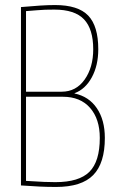

<svg xmlns="http://www.w3.org/2000/svg" viewBox="-20 -730 464 760"><path d="M63 4V-702Q109 -706 139.5 -708Q170 -710 198 -710Q289 -710 329 -668.5Q369 -627 369 -535Q369 -471 343.5 -424Q318 -377 275 -361V-360Q332 -348 363.5 -301.5Q395 -255 395 -184Q395 -84 349 -37Q303 10 202 10Q168 10 137 8.5Q106 7 63 4ZM83 -367H224Q281 -367 315 -415Q349 -463 349 -535Q349 -615 312.5 -653.5Q276 -692 195 -692Q174 -692 159 -691.5Q144 -691 127.5 -689.5Q111 -688 83 -686ZM83 -14Q131 -11 154 -10Q177 -9 199 -9Q293 -9 334 -50Q375 -91 375 -184Q375 -259 336.5 -303Q298 -347 229 -347H83Z"/></svg>

Font: Georama SemiCondensed Thin
Style: Regular
Weight: 100
Width: 4
Designer: Jean-Baptiste Levee
Foundry: Production Type
Version: Version 1.000